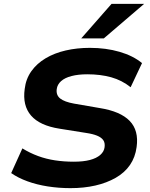

<svg xmlns="http://www.w3.org/2000/svg" viewBox="-20 -964 776 995"><path d="M345 11Q284 11 227 2Q170 -7 122 -24.5Q74 -42 38 -67L96 -195Q135 -171 177 -155.5Q219 -140 265.5 -133Q312 -126 362 -126Q412 -126 446 -135Q480 -144 499.5 -161Q519 -178 522 -201Q525 -224 515 -238Q505 -252 483 -261Q461 -270 427 -275L289 -297Q186 -313 141 -365Q96 -417 108 -503Q114 -555 142.5 -595Q171 -635 216.5 -662Q262 -689 320.5 -702.5Q379 -716 446 -716Q529 -716 599.5 -695.5Q670 -675 716 -637L657 -512Q612 -548 556.5 -563.5Q501 -579 432 -579Q386 -579 351 -570Q316 -561 296.5 -543.5Q277 -526 274 -502Q270 -471 292 -453.5Q314 -436 364 -427L497 -404Q604 -387 652 -337.5Q700 -288 688 -202Q681 -149 653.5 -109Q626 -69 579.5 -42.5Q533 -16 474 -2.5Q415 11 345 11ZM401 -765 558 -944H727L518 -765Z"/></svg>

Font: Nunito Sans 10pt SemiExpanded ExtraBold
Style: Italic
Weight: 800
Width: 6
Italic angle: -9°
Designer: Vernon Adams
Foundry: Vernon Adams
Version: Version 3.101;gftools[0.9.27]